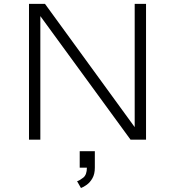

<svg xmlns="http://www.w3.org/2000/svg" viewBox="-20 -720 915 990"><path d="M129.5 0V-700H212L674.5 -64.5V-700H733V0H653L188 -637V0ZM391 144.5V59.5H469V144.5Q469 177.5 456.5 199.2Q444 221 427 233Q410 245 397.5 249.5L377.5 214.5Q391 210.5 409.5 195.8Q428 181 428 144.5Z"/></svg>

Font: Trispace SemiExpanded ExtraLight
Style: Regular
Weight: 200
Width: 6
Designer: Tyler Finck
Foundry: Etcetera Type Company
Version: Version 1.210; ttfautohint (v1.8.3)